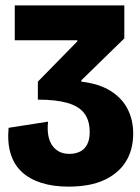

<svg xmlns="http://www.w3.org/2000/svg" viewBox="-20 -681 523 715"><path d="M235 14Q178 14 134 0Q90 -14 61 -41Q32 -68 19.5 -109Q7 -150 12 -205L159 -228Q156 -201 159.5 -179Q163 -157 173.5 -141Q184 -125 200 -116.5Q216 -108 239 -108Q260 -108 277 -116Q294 -124 304 -142Q314 -160 314 -189Q314 -233 293.5 -259.5Q273 -286 230 -298Q187 -310 121 -310V-377L268 -527V-531H35V-661H443V-538L283 -382V-377Q350 -369 392.5 -342Q435 -315 455.5 -274.5Q476 -234 476 -184Q476 -123 448.5 -79Q421 -35 368 -10.5Q315 14 235 14Z"/></svg>

Font: Bricolage Grotesque 96pt ExtraBold SemiCondensed
Style: Regular
Weight: 800
Width: 4
Version: Version 1.001;gftools[0.9.33.dev8+g029e19f]